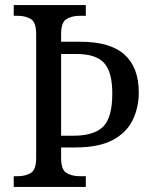

<svg xmlns="http://www.w3.org/2000/svg" viewBox="-20 -734 601 754"><path d="M34 0V-42H50Q79 -42 100.5 -54.5Q122 -67 122 -113V-601Q122 -647 100.5 -659.5Q79 -672 50 -672H34V-714H317V-672H294Q263 -672 241.5 -659.5Q220 -647 220 -600V-570H296Q413 -570 469 -519.5Q525 -469 525 -371Q525 -312 501 -262.5Q477 -213 422.5 -184Q368 -155 276 -155H220V-114Q220 -67 241.5 -54.5Q263 -42 294 -42H317V0ZM268 -201Q349 -201 385 -236.5Q421 -272 421 -367Q421 -451 389 -486.5Q357 -522 280 -522H220V-201Z"/></svg>

Font: Noto Serif Tamil SemiCondensed
Style: Regular
Weight: 400
Width: 4
Designer: Indian Type Foundry, Tom Grace, and the Monotype Design Team
Foundry: Monotype Imaging Inc.
Version: Version 2.004; ttfautohint (v1.8.4.7-5d5b)